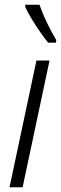

<svg xmlns="http://www.w3.org/2000/svg" viewBox="-20 -786 256 806"><path d="M20 0 133 -532H188L75 0ZM182 -607Q167 -625 148 -652.5Q129 -680 112 -708Q95 -736 86 -757V-766H146Q159 -728 178 -689Q197 -650 216 -618L215 -607Z"/></svg>

Font: Noto Sans SemiCondensed Light
Style: Italic
Weight: 300
Width: 4
Italic angle: -12°
Designer: Monotype Design Team
Foundry: Monotype Imaging Inc.
Version: Version 2.013; ttfautohint (v1.8.4.7-5d5b)